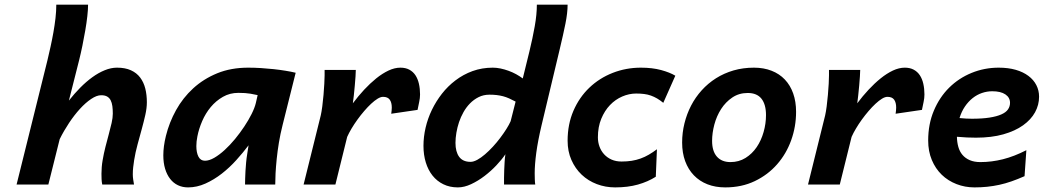

<svg xmlns="http://www.w3.org/2000/svg" viewBox="-20 -794 4490 826"><path d="M419.9 0Q417.5 -11.2 417 -22.9Q416.5 -34.7 416.5 -46.4Q416.5 -60.5 417.7 -75.2Q418.9 -89.8 421.4 -104Q426.3 -133.3 433.6 -161.9Q440.9 -190.4 448 -216.6Q455.1 -242.7 460.2 -265.1Q465.3 -287.6 465.3 -305.2Q465.3 -322.8 463.4 -337.4Q461.4 -352.1 456.1 -362.5Q450.7 -373 440.9 -378.7Q431.2 -384.3 415 -384.3Q396 -384.3 372.1 -368.2Q348.1 -352.1 324 -325.7Q299.8 -299.3 277.1 -265.1Q254.4 -231 236.8 -195.3L188 0H51.3L184.1 -534.7Q190.4 -561.5 197.3 -592.3Q204.1 -623 209.7 -654.5Q215.3 -686 218.8 -716.6Q222.2 -747.1 222.2 -773.9H358.9Q358.9 -753.4 355.7 -724.6Q352.5 -695.8 346.9 -663.3Q341.3 -630.9 334.5 -597.4Q327.6 -564 320.3 -534.7L276.4 -361.3Q299.8 -391.1 325.4 -417Q351.1 -442.9 377.4 -461.9Q403.8 -481 430.7 -491.9Q457.5 -502.9 483.4 -502.9Q518.6 -502.9 543.2 -491.7Q567.9 -480.5 583 -460.4Q598.1 -440.4 605 -413.3Q611.8 -386.2 611.8 -354Q611.8 -329.1 605.2 -299.8Q598.6 -270.5 589.8 -238.5Q581.1 -206.5 571.8 -172.6Q562.5 -138.7 557.1 -105Q554.7 -88.4 553 -74.5Q551.3 -60.5 551.3 -43.9Q551.3 -32.7 553 -21.7Q554.7 -10.7 556.6 0Z M1088.4 -384.8Q1078.6 -387.2 1057.6 -390.9Q1036.6 -394.5 1005.4 -394.5Q968.8 -394.5 939 -377.4Q909.2 -360.4 886.7 -333.5Q864.3 -306.6 849.9 -273.2Q835.4 -239.7 829.1 -207Q824.7 -185.1 824.7 -165.5Q824.7 -137.7 833.7 -120.1Q842.8 -102.5 861.8 -102.5Q879.9 -102.5 901.9 -115.2Q923.8 -127.9 946.5 -148.7Q969.2 -169.4 991 -195.8Q1012.7 -222.2 1031 -249.8Q1049.3 -277.3 1062.5 -303.7Q1075.7 -330.1 1080.6 -350.6ZM1034.2 0Q1034.2 -10.7 1034.7 -26.1Q1035.2 -41.5 1036.1 -58.8Q1037.1 -76.2 1038.8 -94.7Q1040.5 -113.3 1043.5 -131.3L1049.3 -168.9Q1025.9 -137.7 996.8 -105.5Q967.8 -73.2 934.3 -47.1Q900.9 -21 864 -4.4Q827.1 12.2 789.1 12.2Q765.1 12.2 745.6 2.9Q726.1 -6.3 712.2 -24.2Q698.2 -42 690.4 -67.6Q682.6 -93.3 682.6 -126Q682.6 -144.5 685.3 -165.3Q688 -186 693.8 -209.5Q708 -267.1 737.3 -320.1Q766.6 -373 811 -413.8Q855.5 -454.6 914.6 -478.8Q973.6 -502.9 1047.9 -502.9Q1074.2 -502.9 1102.1 -501.2Q1129.9 -499.5 1156.7 -496.6Q1183.6 -493.7 1208 -489.7Q1232.4 -485.8 1252 -481L1195.8 -256.3Q1186 -217.8 1179.9 -180.7Q1173.8 -143.6 1170.4 -110.1Q1167 -76.7 1165.5 -48.6Q1164.1 -20.5 1164.1 0Z M1286.1 0 1359.9 -297.4Q1363.3 -312 1366.5 -336.2Q1369.6 -360.4 1371.8 -385.7Q1374 -411.1 1375.2 -434.1Q1376.5 -457 1376.5 -469.7V-493.2H1510.7Q1510.7 -483.9 1509.5 -465.3Q1508.3 -446.8 1506.3 -425.3Q1504.4 -403.8 1502.2 -383.3Q1500 -362.8 1498 -349.6Q1521 -380.4 1546.6 -408Q1572.3 -435.5 1598.6 -456.8Q1625 -478 1651.4 -490.5Q1677.7 -502.9 1702.6 -502.9Q1724.6 -502.9 1740.7 -494.4Q1756.8 -485.8 1767.1 -470.5Q1777.3 -455.1 1782.2 -433.8Q1787.1 -412.6 1787.1 -387.7Q1787.1 -372.1 1783.4 -355.5Q1779.8 -338.9 1776.4 -321.3L1663.1 -304.7Q1664.1 -312 1664.8 -318.6Q1665.5 -325.2 1665.5 -331.1Q1665.5 -353 1656.7 -365.2Q1647.9 -377.4 1627.9 -377.4Q1617.7 -377.4 1604.5 -369.4Q1591.3 -361.3 1576.7 -347.7Q1562 -334 1546.9 -316.4Q1531.7 -298.8 1517.8 -279.5Q1503.9 -260.3 1492.4 -241Q1481 -221.7 1473.6 -205.1L1422.9 0Z M2421.9 -773.9Q2421.9 -738.8 2412.6 -692.4Q2403.3 -646 2387.7 -581.1L2309.6 -253.9Q2293.9 -187.5 2287.1 -136.5Q2280.3 -85.4 2280.3 -48.8Q2280.3 -35.2 2280.8 -21.7Q2281.2 -8.3 2282.7 0H2148.4V-29.3Q2148.4 -45.4 2149.2 -62.5Q2149.9 -79.6 2150.9 -97.2Q2151.9 -114.7 2154.3 -130.4Q2139.2 -107.9 2115.7 -83Q2092.3 -58.1 2064.5 -36.9Q2036.6 -15.6 2006.8 -1.7Q1977.1 12.2 1949.7 12.2Q1915 12.2 1887.5 -1.2Q1859.9 -14.6 1840.8 -38.6Q1821.8 -62.5 1811.8 -95.2Q1801.8 -127.9 1801.8 -166.5Q1801.8 -205.1 1811 -244.9Q1820.3 -284.7 1838.1 -321.5Q1856 -358.4 1881.3 -390.9Q1906.7 -423.3 1939 -447.8Q1972.7 -473.6 2013.2 -488.3Q2053.7 -502.9 2100.1 -502.9Q2116.2 -502.9 2133.5 -499.3Q2150.9 -495.6 2167.7 -489.5Q2184.6 -483.4 2200.2 -474.9Q2215.8 -466.3 2229 -456.5L2257.8 -573.7Q2271.5 -629.9 2280.5 -680.9Q2289.6 -731.9 2289.6 -773.9ZM2198.2 -356.9Q2183.6 -364.7 2170.4 -370.6Q2157.2 -376.5 2144.3 -379.9Q2131.3 -383.3 2117.2 -385Q2103 -386.7 2085.9 -386.7Q2060.1 -386.7 2039.1 -376.2Q2018.1 -365.7 2001.5 -348.6Q1985.8 -332.5 1974.1 -311.8Q1962.4 -291 1954.8 -268.6Q1947.3 -246.1 1943.4 -222.9Q1939.5 -199.7 1939.5 -179.2Q1939.5 -141.1 1955.3 -119.4Q1971.2 -97.7 2004.4 -97.7Q2017.1 -97.7 2033.2 -106.4Q2049.3 -115.2 2066.4 -129.9Q2083.5 -144.5 2100.6 -163.1Q2117.7 -181.6 2132.3 -201.2Q2147 -220.7 2158.7 -239.3Q2170.4 -257.8 2176.8 -272.5Z M2833.5 -351.6Q2819.8 -362.8 2806.9 -370.4Q2793.9 -377.9 2780.3 -382.8Q2766.6 -387.7 2751.2 -389.6Q2735.8 -391.6 2716.8 -391.6Q2686.5 -391.6 2657 -378.9Q2627.4 -366.2 2604.2 -342Q2581.1 -317.9 2566.7 -283Q2552.2 -248 2552.2 -203.1Q2552.2 -182.1 2559.1 -163.3Q2565.9 -144.5 2579.1 -130.1Q2592.3 -115.7 2611.1 -107.4Q2629.9 -99.1 2653.8 -99.1Q2677.7 -99.1 2697.8 -102.3Q2717.8 -105.5 2736.1 -112.1Q2754.4 -118.7 2771.5 -128.7Q2788.6 -138.7 2806.2 -151.9L2801.3 -33.7Q2767.6 -12.2 2724.4 0Q2681.2 12.2 2626.5 12.2Q2584.5 12.2 2547.4 -2Q2510.3 -16.1 2482.4 -42.5Q2454.6 -68.8 2438.2 -106Q2421.9 -143.1 2421.9 -188.5Q2421.9 -259.3 2447 -317.4Q2472.2 -375.5 2515.4 -416.7Q2558.6 -458 2616 -480.5Q2673.3 -502.9 2737.3 -502.9Q2786.1 -502.9 2824 -492.7Q2861.8 -482.4 2885.3 -468.3Z M3196.8 -394Q3159.2 -394 3130.4 -374.5Q3101.6 -355 3082.3 -325Q3063 -294.9 3053.2 -258.3Q3043.5 -221.7 3043.5 -188Q3043.5 -143.6 3064.2 -120.1Q3085 -96.7 3122.6 -96.7Q3158.7 -96.7 3187.3 -114.5Q3215.8 -132.3 3235.4 -161.1Q3254.9 -189.9 3265.1 -226.1Q3275.4 -262.2 3275.4 -298.8Q3275.4 -344.7 3255.9 -369.4Q3236.3 -394 3196.8 -394ZM2914.6 -180.7Q2914.6 -223.1 2924.6 -263.4Q2934.6 -303.7 2953.1 -339.6Q2971.7 -375.5 2998.8 -405.5Q3025.9 -435.5 3060.3 -457.3Q3094.7 -479 3135.7 -491Q3176.8 -502.9 3223.6 -502.9Q3265.6 -502.9 3299.3 -489.7Q3333 -476.6 3356.4 -451.9Q3379.9 -427.2 3392.3 -392.1Q3404.8 -356.9 3404.8 -313Q3404.8 -249.5 3383.8 -190.9Q3362.8 -132.3 3323.2 -87.2Q3283.7 -42 3227.3 -14.9Q3170.9 12.2 3100.1 12.2Q3057.6 12.2 3023.4 -1.2Q2989.3 -14.6 2965.1 -39.8Q2940.9 -64.9 2927.7 -100.6Q2914.6 -136.2 2914.6 -180.7Z M3456.1 0 3529.8 -297.4Q3533.2 -312 3536.4 -336.2Q3539.6 -360.4 3541.7 -385.7Q3543.9 -411.1 3545.2 -434.1Q3546.4 -457 3546.4 -469.7V-493.2H3680.7Q3680.7 -483.9 3679.4 -465.3Q3678.2 -446.8 3676.3 -425.3Q3674.3 -403.8 3672.1 -383.3Q3669.9 -362.8 3668 -349.6Q3690.9 -380.4 3716.6 -408Q3742.2 -435.5 3768.6 -456.8Q3794.9 -478 3821.3 -490.5Q3847.7 -502.9 3872.6 -502.9Q3894.5 -502.9 3910.6 -494.4Q3926.8 -485.8 3937 -470.5Q3947.3 -455.1 3952.1 -433.8Q3957 -412.6 3957 -387.7Q3957 -372.1 3953.4 -355.5Q3949.7 -338.9 3946.3 -321.3L3833 -304.7Q3834 -312 3834.7 -318.6Q3835.4 -325.2 3835.4 -331.1Q3835.4 -353 3826.7 -365.2Q3817.9 -377.4 3797.9 -377.4Q3787.6 -377.4 3774.4 -369.4Q3761.2 -361.3 3746.6 -347.7Q3731.9 -334 3716.8 -316.4Q3701.7 -298.8 3687.7 -279.5Q3673.8 -260.3 3662.4 -241Q3650.9 -221.7 3643.6 -205.1L3592.8 0Z M4249 -401.4Q4226.1 -401.4 4204.6 -394Q4183.1 -386.7 4164.6 -372.1Q4146 -357.4 4131.3 -335.9Q4116.7 -314.5 4107.9 -286.1Q4136.2 -283.2 4161.1 -283.2Q4205.6 -283.2 4236.8 -288.1Q4268.1 -293 4287.8 -301.8Q4307.6 -310.5 4316.4 -323.2Q4325.2 -335.9 4325.2 -351.6Q4325.2 -374.5 4305.2 -387.9Q4285.2 -401.4 4249 -401.4ZM4387.7 -36.1Q4357.9 -22.9 4331.3 -13.7Q4304.7 -4.4 4278.8 1.2Q4252.9 6.8 4226.8 9.5Q4200.7 12.2 4172.4 12.2Q4131.3 12.2 4095 -2Q4058.6 -16.1 4031.5 -42.2Q4004.4 -68.4 3988.8 -105.7Q3973.1 -143.1 3973.1 -189.5Q3973.1 -260.3 3997.6 -318.1Q4022 -376 4063.5 -417Q4105 -458 4160.2 -480.5Q4215.3 -502.9 4276.4 -502.9Q4317.4 -502.9 4349.6 -493.7Q4381.8 -484.4 4404.3 -467.5Q4426.8 -450.7 4438.5 -427.7Q4450.2 -404.8 4450.2 -377.9Q4450.2 -342.8 4432.9 -311Q4415.5 -279.3 4381.3 -254.9Q4347.2 -230.5 4296.4 -216.1Q4245.6 -201.7 4178.7 -201.7Q4161.6 -201.7 4139.9 -202.6Q4118.2 -203.6 4096.7 -205.6Q4097.2 -182.1 4102.8 -162.1Q4108.4 -142.1 4120.6 -127.7Q4132.8 -113.3 4151.9 -105Q4170.9 -96.7 4197.8 -96.7Q4246.1 -96.7 4294.7 -108.9Q4343.3 -121.1 4395.5 -147.9Z"/></svg>

Font: Andika New Basic
Style: Bold Italic
Weight: 700
Italic angle: -14°
Designer: Victor Gaultney, Annie Olsen, Pablo Ugerman
Foundry: SIL International
Version: Version 5.500